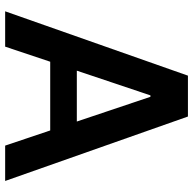

<svg xmlns="http://www.w3.org/2000/svg" viewBox="-22 -746 767 764"><g transform="rotate(90 362.0 -363.5)"><path d="M699.6 0H558.9L498.6 -179.3H225.1L165.1 0H24.5L280.5 -727.3H443.2ZM463.1 -285.2 364.7 -578.1H359L260.7 -285.2Z"/></g></svg>

Font: Linik Sans SemiBold
Style: Regular
Weight: 600
Designer: Fonts by Rasmus Andersson / Changes by Cristiano Sobral with parts from Marc Monis
Foundry: rsms
Version: Version 3.020; ttfautohint (v1.6)